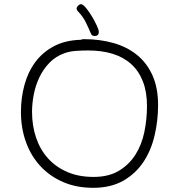

<svg xmlns="http://www.w3.org/2000/svg" viewBox="-20 -901 855 917"><path d="M735 -399Q735 -324 718 -252.5Q701 -181 664 -126Q627 -71 568 -37.5Q509 -4 425 -4Q345 -4 281.5 -31.5Q218 -59 173 -107.5Q128 -156 104 -222.5Q80 -289 80 -366Q80 -434 97 -496Q114 -558 149 -605Q184 -652 238 -680.5Q292 -709 366 -711Q372 -714 380 -714Q457 -714 522 -695.5Q587 -677 634.5 -638.5Q682 -600 708.5 -540.5Q735 -481 735 -399ZM682 -395Q682 -462 662.5 -512Q643 -562 606.5 -595Q570 -628 518 -644Q466 -660 401 -660Q374 -660 343.5 -658Q313 -656 288 -647Q246 -632 216.5 -601.5Q187 -571 168.5 -532.5Q150 -494 141.5 -450.5Q133 -407 133 -367Q133 -300 152.5 -243Q172 -186 209.5 -144.5Q247 -103 301.5 -79.5Q356 -56 427 -56Q499 -56 548 -85.5Q597 -115 627 -162.5Q657 -210 669.5 -271Q682 -332 682 -395ZM452 -749Q452 -729 432 -729Q419 -729 414 -741Q401 -772 388.5 -797Q376 -822 353 -846Q346 -853 346 -861Q346 -867 353 -874Q360 -881 367 -881Q376 -881 390.5 -863.5Q405 -846 418.5 -823.5Q432 -801 442 -779.5Q452 -758 452 -749Z"/></svg>

Font: Wynona
Style: Regular
Weight: 400
Italic angle: -12°
Designer: Kanati
Foundry: Kanati and Michael Everson
Version: Version 2.000